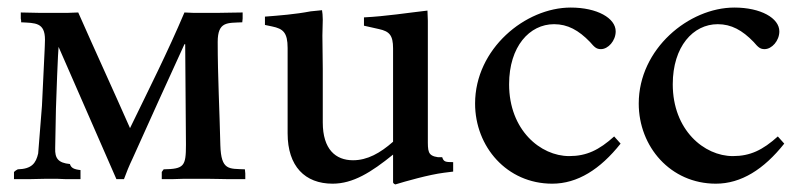

<svg xmlns="http://www.w3.org/2000/svg" viewBox="-20 -474 2107 508"><path d="M629 0V-15C629 -18 628 -22 628 -26C586 -28 565 -22 563 -90C561 -180 556 -272 556 -363C556 -418 582 -413 621 -415C621 -418 622 -422 622 -425V-441C600 -441 578 -440 559 -440H533H491C483 -440 476 -441 468 -441C424 -337 373 -236 324 -135C279 -237 232 -339 187 -441C178 -441 169 -440 160 -440H83C68 -440 50 -441 35 -441V-425C36 -422 36 -418 36 -415C73 -413 99 -415 99 -369C99 -356 98 -346 98 -340L91 -194L81 -68C75 -42 64 -27 27 -26C23 -24 20 -22 17 -19V0H57C73 0 87 -1 104 -1H130C138 -1 145 0 155 0H193V-24C175 -26 168 -30 165 -40C134 -43 125 -55 126 -82L128 -186C128 -199 134 -350 135 -350L288 0H308C315 -19 321 -34 331 -55C376 -156 422 -256 468 -357H470L472 -91C472 -34 467 -27 413 -26L408 -19V0H435C446 0 457 -1 468 -1H526C549 -1 568 0 585 0Z M1179 -45C1158 -45 1154 -46 1150 -58H1139C1111 -62 1112 -74 1112 -108V-419C1112 -428 1111 -437 1111 -446C1058 -440 1002 -431 943 -428V-406L983 -397C1010 -391 1020 -381 1020 -346V-99C986 -69 952 -50 914 -50C868 -50 834 -79 834 -150V-292C834 -322 833 -351 833 -380C833 -394 834 -408 834 -422C834 -433 833 -441 832 -447L802 -444C760 -436 719 -433 681 -430V-408L700 -404C729 -398 741 -388 741 -347V-121C741 -34 787 12 860 12C914 12 962 -18 1020 -65V8C1020 12 1026 14 1026 14C1052 6 1115 -12 1155 -17L1179 -20Z M1605 -113C1565 -77 1532 -61 1486 -61C1410 -61 1327 -130 1327 -251C1327 -351 1381 -410 1446 -410C1482 -410 1511 -394 1541 -363C1553 -349 1558 -344 1570 -344C1589 -344 1609 -366 1609 -391C1609 -426 1560 -454 1490 -454C1370 -454 1237 -345 1237 -200C1237 -86 1321 12 1441 12C1508 12 1568 -26 1622 -94Z M2038 -113C1998 -77 1965 -61 1919 -61C1843 -61 1760 -130 1760 -251C1760 -351 1814 -410 1879 -410C1915 -410 1944 -394 1974 -363C1986 -349 1991 -344 2003 -344C2022 -344 2042 -366 2042 -391C2042 -426 1993 -454 1923 -454C1803 -454 1670 -345 1670 -200C1670 -86 1754 12 1874 12C1941 12 2001 -26 2055 -94Z"/></svg>

Font: Sibila
Style: Regular
Weight: 400
Designer: Stefan Peev
Foundry: Context Ltd
Version: Version 1.000